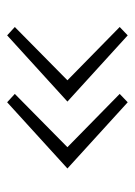

<svg xmlns="http://www.w3.org/2000/svg" viewBox="62 -486 386 551"><g transform="rotate(-90 255.5 -211.0)"><path d="M237 -38 47 -211 237 -384 261 -362 103 -206V-216L261 -61ZM429 -38 239 -211 429 -384 453 -362 295 -206V-216L453 -61Z"/></g></svg>

Font: Ysabeau ExtraLight
Style: Regular
Weight: 250
Designer: Christian Thalmann (Catharsis Fonts)
Version: Version 2.002